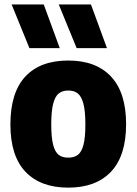

<svg xmlns="http://www.w3.org/2000/svg" viewBox="-20 -828 610 858"><path d="M26.5 -271.5Q26.5 -414.5 93.2 -486Q160 -557.5 285 -557.5Q409.5 -557.5 476.5 -485.5Q543.5 -413.5 543.5 -273Q543.5 -132 476.2 -60.8Q409 10.5 285 10.5Q161.5 10.5 94 -60.2Q26.5 -131 26.5 -271.5ZM361.5 -271.5Q361.5 -331.5 352.8 -364.5Q344 -397.5 327.5 -410.5Q311 -423.5 285 -423.5Q259.5 -423.5 243 -410.8Q226.5 -398 217.8 -365Q209 -332 209 -273Q209 -213.5 217.5 -181Q226 -148.5 242.2 -136Q258.5 -123.5 285 -123.5Q311.5 -123.5 328 -136Q344.5 -148.5 353 -180.8Q361.5 -213 361.5 -271.5ZM111.5 -613 32 -808H175.5L247 -613ZM322.5 -613 242.5 -808H386.5L458 -613Z"/></svg>

Font: Encode Sans Semi Condensed ExBd
Style: Regular
Weight: 800
Width: 4
Designer: Multiple Designers
Foundry: Impallari Type
Version: Version 2.000